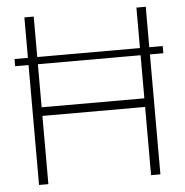

<svg xmlns="http://www.w3.org/2000/svg" viewBox="-51 -749 768 799"><g transform="rotate(-5 333.0 -350.0)"><path d="M24 -501V-531H80V-700H119V-531H548V-700H587V-531H643V-501H587V0H548V-285H119V0H80V-501ZM119 -321H548V-501H119Z"/></g></svg>

Font: Georama ExtraLight
Style: Regular
Weight: 250
Version: Version 1.001